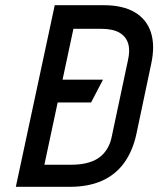

<svg xmlns="http://www.w3.org/2000/svg" viewBox="-20 -720 610 740"><path d="M172 -325H331L377 -413H192ZM379 -700H191L41 0H250Q321 0 373.5 -23.5Q426 -47 459 -93Q492 -139 506 -205L563 -475Q578 -545 561.5 -595.5Q545 -646 499 -673Q453 -700 379 -700ZM252 -85H151L263 -609H369Q415 -609 440.5 -594Q466 -579 474 -552Q482 -525 473 -487L411 -195Q407 -173 397 -153.5Q387 -134 369.5 -118.5Q352 -103 323 -94Q294 -85 252 -85Z"/></svg>

Font: Advent Pro SemiBold
Style: Italic
Weight: 600
Italic angle: -12°
Version: Version 3.000